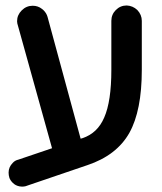

<svg xmlns="http://www.w3.org/2000/svg" viewBox="-20 -613 599 708"><path d="M502.9 -536.1V-355.5Q502.9 -205.1 457 -123Q410.2 -40 301.8 -3.9L81.1 71.3Q68.4 77.1 51.8 74.2Q37.1 71.3 27.3 61.5Q17.6 51.8 14.6 42.5Q11.7 33.2 11.7 23.4Q11.7 2.9 27.3 -12.7Q35.2 -21.5 47.9 -24.4L171.9 -66.4L43.9 -526.4L43 -534.2V-535.2Q43 -557.6 60.1 -574.7Q77.1 -591.8 100.6 -591.8Q120.1 -591.8 134.8 -580.1L140.6 -575.2Q151.4 -564.5 155.3 -550.8L277.3 -101.6L284.2 -103.5Q339.8 -122.1 364.3 -179.7Q390.6 -239.3 390.6 -355.5V-536.1Q390.6 -559.6 407.2 -576.2Q423.8 -592.8 447.3 -592.8Q469.7 -591.8 486.3 -576.2Q502.9 -558.6 502.9 -536.1Z"/></svg>

Font: FakePearl
Style: SemiBold
Weight: 400
Version: Version 1.2